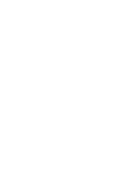

<svg xmlns="http://www.w3.org/2000/svg" viewBox="-20 -670 440 640"><path d="M300 -50Q300 -50 300 -50Q300 -50 300 -50Q300 -50 300 -50Q300 -50 300 -50Q300 -50 300 -50Q300 -50 300 -50Q300 -50 300 -50Q300 -50 300 -50Q300 -50 300 -50Q300 -50 300 -50Q300 -50 300 -50Q300 -50 300 -50ZM300 -150Q300 -150 300 -150Q300 -150 300 -150Q300 -150 300 -150Q300 -150 300 -150Q300 -150 300 -150Q300 -150 300 -150Q300 -150 300 -150Q300 -150 300 -150Q300 -150 300 -150Q300 -150 300 -150Q300 -150 300 -150Q300 -150 300 -150ZM300 -250Q300 -250 300 -250Q300 -250 300 -250Q300 -250 300 -250Q300 -250 300 -250Q300 -250 300 -250Q300 -250 300 -250Q300 -250 300 -250Q300 -250 300 -250Q300 -250 300 -250Q300 -250 300 -250Q300 -250 300 -250Q300 -250 300 -250ZM300 -350Q300 -350 300 -350Q300 -350 300 -350Q300 -350 300 -350Q300 -350 300 -350Q300 -350 300 -350Q300 -350 300 -350Q300 -350 300 -350Q300 -350 300 -350Q300 -350 300 -350Q300 -350 300 -350Q300 -350 300 -350Q300 -350 300 -350ZM100 -350Q100 -350 100 -350Q100 -350 100 -350Q100 -350 100 -350Q100 -350 100 -350Q100 -350 100 -350Q100 -350 100 -350Q100 -350 100 -350Q100 -350 100 -350Q100 -350 100 -350Q100 -350 100 -350Q100 -350 100 -350Q100 -350 100 -350ZM100 -250Q100 -250 100 -250Q100 -250 100 -250Q100 -250 100 -250Q100 -250 100 -250Q100 -250 100 -250Q100 -250 100 -250Q100 -250 100 -250Q100 -250 100 -250Q100 -250 100 -250Q100 -250 100 -250Q100 -250 100 -250Q100 -250 100 -250ZM100 -150Q100 -150 100 -150Q100 -150 100 -150Q100 -150 100 -150Q100 -150 100 -150Q100 -150 100 -150Q100 -150 100 -150Q100 -150 100 -150Q100 -150 100 -150Q100 -150 100 -150Q100 -150 100 -150Q100 -150 100 -150Q100 -150 100 -150ZM200 -50Q200 -50 200 -50Q200 -50 200 -50Q200 -50 200 -50Q200 -50 200 -50Q200 -50 200 -50Q200 -50 200 -50Q200 -50 200 -50Q200 -50 200 -50Q200 -50 200 -50Q200 -50 200 -50Q200 -50 200 -50Q200 -50 200 -50ZM300 -650Q300 -650 300 -650Q300 -650 300 -650Q300 -650 300 -650Q300 -650 300 -650Q300 -650 300 -650Q300 -650 300 -650Q300 -650 300 -650Q300 -650 300 -650Q300 -650 300 -650Q300 -650 300 -650Q300 -650 300 -650Q300 -650 300 -650ZM200 -550Q200 -550 200 -550Q200 -550 200 -550Q200 -550 200 -550Q200 -550 200 -550Q200 -550 200 -550Q200 -550 200 -550Q200 -550 200 -550Q200 -550 200 -550Q200 -550 200 -550Q200 -550 200 -550Q200 -550 200 -550Q200 -550 200 -550Z"/></svg>

Font: TINY 5x3
Style: Regular
Weight: 400
Designer: Jack Halten Fahnestock
Foundry: Velvetyne Type Foundry
Version: Version 1.002